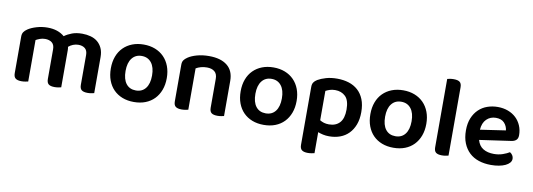

<svg xmlns="http://www.w3.org/2000/svg" viewBox="-63 -1063 4600 1656"><g transform="rotate(10 2237.5 -235.5)"><path d="M768 -1Q760 1 744.5 4Q729 7 711 7Q675 7 658.5 -6Q642 -19 642 -52V-312Q642 -352 620 -370Q598 -388 562 -388Q538 -388 515.5 -379Q493 -370 476 -355Q479 -341 479 -327V-1Q471 1 455.5 4Q440 7 422 7Q386 7 369.5 -6Q353 -19 353 -52V-312Q353 -352 330 -370Q307 -388 271 -388Q246 -388 225 -380Q204 -372 190 -364V-1Q181 1 166 4Q151 7 132 7Q97 7 80 -6Q63 -19 63 -52V-373Q63 -396 73 -411.5Q83 -427 104 -441Q134 -461 180 -474.5Q226 -488 275 -488Q366 -488 423 -439Q452 -460 489.5 -474Q527 -488 578 -488Q617 -488 652 -478.5Q687 -469 712.5 -448Q738 -427 753 -394.5Q768 -362 768 -317Z M1362 -237Q1362 -179 1344.5 -132.5Q1327 -86 1295 -53Q1263 -20 1218 -2.5Q1173 15 1117 15Q1061 15 1016 -2.5Q971 -20 939 -52.5Q907 -85 889.5 -131.5Q872 -178 872 -237Q872 -295 889.5 -341.5Q907 -388 939.5 -420.5Q972 -453 1017 -470.5Q1062 -488 1117 -488Q1172 -488 1217 -470.5Q1262 -453 1294.5 -420Q1327 -387 1344.5 -340.5Q1362 -294 1362 -237ZM1117 -388Q1063 -388 1032 -348.5Q1001 -309 1001 -237Q1001 -164 1031.5 -125Q1062 -86 1117 -86Q1172 -86 1202.5 -125.5Q1233 -165 1233 -237Q1233 -309 1202 -348.5Q1171 -388 1117 -388Z M1779 -305Q1779 -348 1754.5 -368Q1730 -388 1688 -388Q1659 -388 1634.5 -381Q1610 -374 1592 -363V-1Q1583 1 1568 4Q1553 7 1534 7Q1499 7 1482 -6Q1465 -19 1465 -52V-373Q1465 -397 1475 -412Q1485 -427 1506 -441Q1535 -461 1583 -474.5Q1631 -488 1689 -488Q1792 -488 1848.5 -442.5Q1905 -397 1905 -309V-1Q1897 1 1881.5 4Q1866 7 1848 7Q1812 7 1795.5 -6Q1779 -19 1779 -52V-305Z M2499 -237Q2499 -179 2481.5 -132.5Q2464 -86 2432 -53Q2400 -20 2355 -2.5Q2310 15 2254 15Q2198 15 2153 -2.5Q2108 -20 2076 -52.5Q2044 -85 2026.5 -131.5Q2009 -178 2009 -237Q2009 -295 2026.5 -341.5Q2044 -388 2076.5 -420.5Q2109 -453 2154 -470.5Q2199 -488 2254 -488Q2309 -488 2354 -470.5Q2399 -453 2431.5 -420Q2464 -387 2481.5 -340.5Q2499 -294 2499 -237ZM2254 -388Q2200 -388 2169 -348.5Q2138 -309 2138 -237Q2138 -164 2168.5 -125Q2199 -86 2254 -86Q2309 -86 2339.5 -125.5Q2370 -165 2370 -237Q2370 -309 2339 -348.5Q2308 -388 2254 -388Z M2827 14Q2798 14 2773.5 8.5Q2749 3 2729 -5V179Q2720 181 2705 184Q2690 187 2671 187Q2636 187 2619 174Q2602 161 2602 128V-379Q2602 -403 2611.5 -418Q2621 -433 2642 -446Q2671 -463 2714 -475.5Q2757 -488 2811 -488Q2866 -488 2912.5 -473.5Q2959 -459 2993 -428.5Q3027 -398 3046 -351Q3065 -304 3065 -239Q3065 -176 3047 -129Q3029 -82 2997.5 -50Q2966 -18 2922.5 -2Q2879 14 2827 14ZM2808 -87Q2868 -87 2902 -124Q2936 -161 2936 -239Q2936 -320 2901 -354Q2866 -388 2811 -388Q2784 -388 2763.5 -381Q2743 -374 2728 -366V-109Q2744 -99 2763.5 -93Q2783 -87 2808 -87Z M3635 -237Q3635 -179 3617.5 -132.5Q3600 -86 3568 -53Q3536 -20 3491 -2.5Q3446 15 3390 15Q3334 15 3289 -2.5Q3244 -20 3212 -52.5Q3180 -85 3162.5 -131.5Q3145 -178 3145 -237Q3145 -295 3162.5 -341.5Q3180 -388 3212.5 -420.5Q3245 -453 3290 -470.5Q3335 -488 3390 -488Q3445 -488 3490 -470.5Q3535 -453 3567.5 -420Q3600 -387 3617.5 -340.5Q3635 -294 3635 -237ZM3390 -388Q3336 -388 3305 -348.5Q3274 -309 3274 -237Q3274 -164 3304.5 -125Q3335 -86 3390 -86Q3445 -86 3475.5 -125.5Q3506 -165 3506 -237Q3506 -309 3475 -348.5Q3444 -388 3390 -388Z M3871 -1Q3863 1 3847.5 4Q3832 7 3814 7Q3778 7 3761.5 -6Q3745 -19 3745 -52V-650Q3753 -653 3768.5 -655.5Q3784 -658 3802 -658Q3838 -658 3854.5 -645Q3871 -632 3871 -599V-1Z M4107 -180Q4121 -129 4159 -106Q4197 -83 4253 -83Q4295 -83 4330.5 -95.5Q4366 -108 4388 -122Q4402 -114 4411 -100Q4420 -86 4420 -70Q4420 -50 4406.5 -34.5Q4393 -19 4369.5 -8Q4346 3 4314 9Q4282 15 4245 15Q4186 15 4137.5 -1Q4089 -17 4054.5 -49.5Q4020 -82 4000.5 -130Q3981 -178 3981 -242Q3981 -304 4000 -350Q4019 -396 4051.5 -427Q4084 -458 4127 -473Q4170 -488 4218 -488Q4267 -488 4308 -472.5Q4349 -457 4378 -429.5Q4407 -402 4423.5 -363.5Q4440 -325 4440 -280Q4440 -252 4425.5 -238Q4411 -224 4385 -220ZM4218 -393Q4169 -393 4136 -360.5Q4103 -328 4099 -268L4321 -301Q4317 -338 4292 -365.5Q4267 -393 4218 -393Z"/></g></svg>

Font: Baloo Da 2 SemiBold
Style: Regular
Weight: 600
Designer: Noopur Datye, Sulekha Rajkumar and Ek Type
Foundry: Ek Type
Version: Version 1.640;hotconv 1.0.111;makeotfexe 2.5.65597; ttfautoh